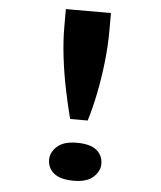

<svg xmlns="http://www.w3.org/2000/svg" viewBox="-52 -749 677 806"><g transform="rotate(5 287.0 -346.5)"><path d="M251 -246Q237 -300 223.5 -364.5Q210 -429 201.5 -498Q193 -567 193 -631V-704H383V-631Q383 -568 375.5 -499.5Q368 -431 355 -366Q342 -301 325 -246ZM288 11Q232 11 205 -11Q178 -33 178 -69Q178 -99 205 -124Q232 -149 288 -149Q344 -149 371 -127.5Q398 -106 398 -69Q398 -39 371 -14Q344 11 288 11Z"/></g></svg>

Font: Lexend Zetta Medium
Style: Regular
Weight: 500
Designer: Bonnie Shaver-Troup, Thomas Jockin
Foundry: Lexend
Version: Version 1.007